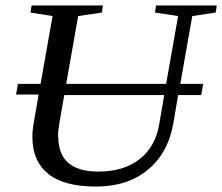

<svg xmlns="http://www.w3.org/2000/svg" viewBox="-20 -673 816 705"><path d="M39 -326 46 -365H129L173 -614L92 -627L96 -653H358L354 -627L267 -614L223 -365H590L634 -614L549 -627L553 -653H776L772 -627L686 -614L642 -365H726L719 -324H634L617 -223Q598 -111 522 -49Q448 12 332 12Q216 12 158 -34Q99 -81 99 -169Q99 -185 100 -194Q102 -215 122 -326ZM193 -171H194Q194 -43 341 -43Q435 -43 493 -89Q552 -136 565 -219L583 -324H216L198 -221Q193 -193 193 -171Z"/></svg>

Font: Libra Serif Modern
Style: Italic
Weight: 400
Italic angle: -12°
Designer: Stefan Peev, Context Ltd
Foundry: Stefan Peev, Context Ltd
Version: Version 1.000